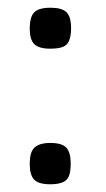

<svg xmlns="http://www.w3.org/2000/svg" viewBox="-20 -466 274 497"><path d="M110 -340Q81 -340 69 -351.5Q57 -363 57 -392Q57 -412 62 -424Q67 -436 79 -441Q91 -446 111 -446Q140 -446 152 -434.5Q164 -423 164 -393Q164 -373 159 -361Q154 -349 142.5 -344.5Q131 -340 110 -340ZM110 11Q80 11 68.5 -1Q57 -13 57 -41Q57 -62 62 -73.5Q67 -85 79 -90.5Q91 -96 110 -96Q140 -96 151.5 -84Q163 -72 163 -42Q163 -22 158.5 -10.5Q154 1 142 6Q130 11 110 11Z"/></svg>

Font: Fredoka Light
Style: Regular
Weight: 400
Version: Version 2.001